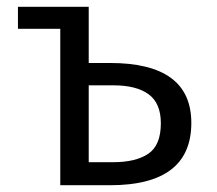

<svg xmlns="http://www.w3.org/2000/svg" viewBox="-20 -547 640 567"><path d="M242 -361H305Q545 -361 545 -184Q545 0 305 0H158V-462H33V-527H242ZM242 -295V-68H314Q381 -68 418 -93Q455 -118 455 -183Q455 -242 419 -268.5Q383 -295 315 -295Z"/></svg>

Font: Fira Mono
Style: Regular
Weight: 400
Designer: Carrois Corporate & Edenspiekermann AG
Foundry: Carrois Corporate GbR & Edenspiekermann AG
Version: Version 3.206